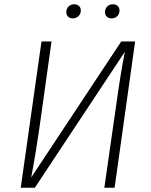

<svg xmlns="http://www.w3.org/2000/svg" viewBox="-20 -878 707 898"><path d="M516 0H468L522 -376Q545 -543 564 -636L143 0H77L174 -684H221L168 -306Q150 -176 126 -48L547 -684H612ZM290 -821Q290 -837 300.5 -847.5Q311 -858 327 -858Q341 -858 349.5 -850Q358 -842 358 -829Q358 -813 347 -802.5Q336 -792 320 -792Q307 -792 298.5 -800Q290 -808 290 -821ZM471 -821Q471 -837 481.5 -847.5Q492 -858 508 -858Q522 -858 530.5 -850Q539 -842 539 -829Q539 -813 528.5 -802.5Q518 -792 502 -792Q488 -792 479.5 -800Q471 -808 471 -821Z"/></svg>

Font: Fira Sans ExtraLight
Style: Italic
Weight: 275
Italic angle: -8°
Designer: Carrois Corporate & Edenspiekermann AG
Foundry: Carrois Corporate GbR & Edenspiekermann AG
Version: Version 4.203